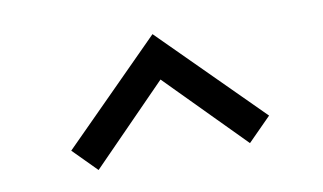

<svg xmlns="http://www.w3.org/2000/svg" viewBox="-43 -815 760 452"><g transform="rotate(-10 336.5 -589.5)"><path d="M161 -443 105.5 -499 341.5 -736 578.5 -499.5 523 -443.5 341.5 -627.5Z"/></g></svg>

Font: CCSD_manrope Medium
Style: Regular
Weight: 500
Designer: Mikhail Sharanda
Foundry: Mikhail Sharanda
Version: Version 4.503